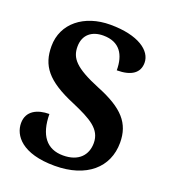

<svg xmlns="http://www.w3.org/2000/svg" viewBox="-135 -822 820 929"><g transform="rotate(20 275.5 -357.0)"><path d="M253 10C417 10 513 -76 513 -203C513 -303 460 -363 323 -418C191 -472 160 -511 160 -570C160 -632 202 -663 260 -663C345 -663 378 -607 378 -527C454 -527 492 -556 492 -607C492 -669 419 -724 274 -724C140 -724 41 -647 41 -529C41 -430 86 -367 235 -305C334 -262 394 -230 394 -158C394 -97 355 -51 274 -51C190 -51 145 -108 144 -217C83 -217 30 -192 30 -129C30 -66 84 10 253 10Z"/></g></svg>

Font: Noto Serif Armenian SemiCondensed
Style: Bold
Weight: 700
Width: 4
Designer: Monotype Design Team
Foundry: Monotype Imaging Inc.
Version: Version 2.008